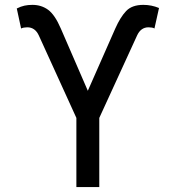

<svg xmlns="http://www.w3.org/2000/svg" viewBox="-20 -757 711 777"><path d="M289.1 0V-279.8L137.2 -613.3Q122.1 -646.5 90.3 -646.5Q84 -646.5 76.7 -645.3Q69.3 -644 65.4 -641.6L47.9 -722.7Q64.5 -731 78.9 -734.1Q93.3 -737.3 111.3 -737.3Q147.5 -737.3 174.8 -717.3Q202.1 -697.3 226.1 -641.6L335.4 -389.6L446.3 -641.1Q466.8 -687.5 490.5 -712.4Q514.2 -737.3 560.1 -737.3Q593.3 -737.3 623.5 -724.6L605 -641.6Q602.1 -644 595 -645.3Q587.9 -646.5 581.1 -646.5Q549.8 -646.5 534.7 -613.3L381.8 -279.8V0Z"/></svg>

Font: Inter-Regular
Style: Regular
Weight: 400
Designer: Rasmus Andersson
Foundry: rsms
Version: Version 4.000;git-a52131595